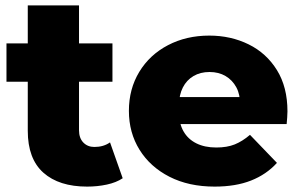

<svg xmlns="http://www.w3.org/2000/svg" viewBox="-20 -683 1113 712"><path d="M303 9Q199 9 141 -42.5Q83 -94 83 -198V-663H273V-200Q273 -171 289 -154.5Q305 -138 330 -138Q364 -138 388 -155L435 -22Q411 -6 376 1.5Q341 9 303 9ZM4 -380V-522H397V-380Z M776 9Q680 9 608.5 -27.5Q537 -64 497.5 -127.5Q458 -191 458 -272Q458 -353 496.5 -416.5Q535 -480 603 -515.5Q671 -551 756 -551Q836 -551 902 -518.5Q968 -486 1007 -423Q1046 -360 1046 -270Q1046 -260 1045 -247Q1044 -234 1043 -223H614V-323H942L870 -295Q871 -332 856.5 -359Q842 -386 816.5 -401Q791 -416 757 -416Q723 -416 697.5 -401Q672 -386 658 -358.5Q644 -331 644 -294V-265Q644 -225 660.5 -196Q677 -167 708 -151.5Q739 -136 782 -136Q822 -136 850.5 -147.5Q879 -159 907 -183L1007 -79Q968 -36 911 -13.5Q854 9 776 9Z"/></svg>

Font: MOST Montserrat ExtraBold
Style: Regular
Weight: 800
Designer: Julieta Ulanovsky
Foundry: Julieta Ulanovsky
Version: Version 8.000;March 11, 2024;FontCreator 15.0.0.2926 64-bit